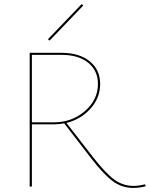

<svg xmlns="http://www.w3.org/2000/svg" viewBox="-20 -918 737 945"><path d="M390 -891 224 -718 216 -725 382 -898ZM694 -11 697 -1Q665 7 636 7Q581 7 536 -25.5Q491 -58 427 -141L296 -311Q269 -306 247 -306H137V0H126V-658H282Q371 -658 422 -616Q473 -574 473 -505Q473 -437 426 -384Q379 -331 307 -313L436 -147Q499 -66 542 -34.5Q585 -3 637 -3Q663 -3 694 -11ZM137 -316H247Q333 -316 397.5 -371Q462 -426 462 -505Q462 -570 414.5 -609Q367 -648 282 -648H137Z"/></svg>

Font: EauTest Hairline
Style: Regular
Weight: 250
Designer: Christian Thalmann (Catharsis Fonts)
Version: Version 0.001;PS 000.001;hotconv 1.0.88;makeotf.lib2.5.64775